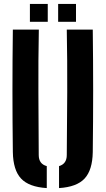

<svg xmlns="http://www.w3.org/2000/svg" viewBox="-20 -951 538 979"><path d="M45.5 -175.5Q43.5 -331 43.5 -487.8Q43.5 -644.5 45.5 -800H178Q175 -644.5 175.8 -480.2Q176.5 -316 177.5 -160.5Q177.5 -115 218.5 -104V8Q127.5 2.5 87.2 -40.8Q47 -84 45.5 -175.5ZM281 8V-104Q320.5 -115.5 320.5 -160.5Q322 -316 322.8 -480.2Q323.5 -644.5 320.5 -800H453Q455 -644.5 455 -487.8Q455 -331 453 -175.5Q451.5 -84 411.5 -40.8Q371.5 2.5 281 8ZM276.5 -840V-931H367.5V-840ZM132.5 -840V-931H223.5V-840Z"/></svg>

Font: Big Shoulders Stencil Text ExtraBold
Style: Regular
Weight: 800
Designer: Patric King
Foundry: XO Type Co
Version: Version 1.000